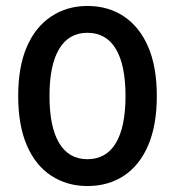

<svg xmlns="http://www.w3.org/2000/svg" viewBox="-20 -614 587 644"><path d="M273 10Q205 10 152 -24.5Q99 -59 70 -126.5Q41 -194 41 -292Q41 -390 70 -457Q99 -524 152 -559Q205 -594 273 -594Q343 -594 395.5 -559Q448 -524 477 -457Q506 -390 506 -292Q506 -194 477 -126.5Q448 -59 395.5 -24.5Q343 10 273 10ZM273 -80Q336 -80 368.5 -134Q401 -188 401 -292Q401 -396 368.5 -450Q336 -504 273 -504Q211 -504 178.5 -450Q146 -396 146 -292Q146 -188 178.5 -134Q211 -80 273 -80Z"/></svg>

Font: Rokkitt Medium
Style: Regular
Weight: 500
Version: Version 3.103